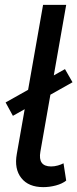

<svg xmlns="http://www.w3.org/2000/svg" viewBox="-20 -760 318 789"><path d="M158 9Q97 9 67.5 -28.5Q38 -66 49 -127L157 -740H252L146 -137Q135 -76 190 -76Q204 -76 218 -80Q232 -84 241 -89L252 -18Q236 -5 210 2Q184 9 158 9ZM33 -284 3 -339 247 -476 278 -422Z"/></svg>

Font: Livvic Medium
Style: Italic
Weight: 500
Italic angle: -10°
Designer: Jacques Le Bailly, Baron von Fonthausen
Version: Version 1.001; ttfautohint (v1.8.2)